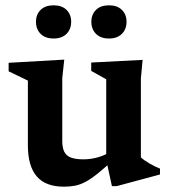

<svg xmlns="http://www.w3.org/2000/svg" viewBox="-20 -691 640 723"><path d="M214.5 -159.5Q214.5 -134.5 222.2 -119.2Q230 -104 247.5 -97.5Q265 -91 294 -91Q322 -91 349.2 -98.8Q376.5 -106.5 394 -119.5L410 -92Q374.5 -59 348.8 -38.2Q323 -17.5 302.5 -6.5Q282 4.5 262.8 8.2Q243.5 12 221 12Q151.5 12 118.2 -27Q85 -66 85 -143.5V-387.5L12.5 -422.5V-454.5L222 -466.5L214.5 -397.5ZM401.5 10 380 -88.5V-392.5L323.5 -424V-455.5L517 -465.5L510.5 -395V-98Q515.5 -93.5 524 -87.5Q532.5 -81.5 542.8 -75.5Q553 -69.5 563.5 -64.5Q574 -59.5 582.5 -56V-34L419 10ZM182 -546Q150.5 -546 133 -563.5Q115.5 -581 115.5 -609Q115.5 -636.5 133 -653.8Q150.5 -671 182 -671Q213 -671 230.5 -653.8Q248 -636.5 248 -609Q248 -581 230.5 -563.5Q213 -546 182 -546ZM390.5 -546Q359 -546 341.5 -563.5Q324 -581 324 -609Q324 -636.5 341.5 -653.8Q359 -671 390.5 -671Q421.5 -671 439 -653.8Q456.5 -636.5 456.5 -609Q456.5 -581 439 -563.5Q421.5 -546 390.5 -546Z"/></svg>

Font: Newsreader SemiBold
Style: Regular
Weight: 600
Designer: Hugues Gentile
Foundry: Production Type
Version: Version 1.003